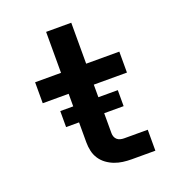

<svg xmlns="http://www.w3.org/2000/svg" viewBox="-133 -841 866 947"><g transform="rotate(-20 300.0 -367.5)"><path d="M397 0Q374 0 351.5 -3Q329 -6 308 -14Q287 -22 268.5 -35.5Q250 -49 237.5 -68Q225 -87 220 -109.5Q215 -132 215 -155V-410H79V-520H215V-735H347V-520H521V-410H347V-155Q347 -145 350.5 -136Q354 -127 361 -121Q368 -115 377.5 -112.5Q387 -110 397 -110H521V0ZM147 -260V-344H449V-260Z"/></g></svg>

Font: Iosevka SS04 XBd Ex
Style: Regular
Weight: 800
Width: 7
Monospace: yes
Designer: Belleve Invis
Foundry: Belleve Invis
Version: Version 19.0.0; ttfautohint (v1.8.4)